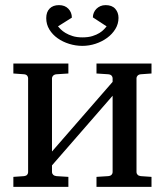

<svg xmlns="http://www.w3.org/2000/svg" viewBox="-20 -730 644 750"><path d="M356.9 0V-39.1L402.8 -42Q412.1 -43 416 -47.6Q419.9 -52.2 419.9 -57.1V-356L183.1 -84V-57.1Q183.1 -52.2 187.5 -47.6Q191.9 -43 200.2 -42L247.1 -39.1V0H32.2V-39.1L74.2 -42Q82.5 -43 86.2 -47.6Q89.8 -52.2 89.8 -57.1V-424.8Q89.8 -429.7 86.2 -434.3Q82.5 -439 74.2 -439.9L32.2 -442.9V-481.9H247.1V-442.9L200.2 -439.9Q191.9 -439 187.5 -434.3Q183.1 -429.7 183.1 -424.8V-138.2L419.9 -410.2V-424.8Q419.9 -429.7 416 -434.3Q412.1 -439 402.8 -439.9L356.9 -442.9V-481.9H571.8V-442.9L529.8 -439.9Q521.5 -439 517.3 -434.3Q513.2 -429.7 513.2 -424.8V-57.1Q513.2 -52.2 517.3 -47.6Q521.5 -43 529.8 -42L571.8 -39.1V0ZM442.9 -660.2Q442.9 -636.7 430.7 -616.7Q418.5 -596.7 398.4 -582Q378.4 -567.4 353.3 -559.1Q328.1 -550.8 301.8 -550.8Q275.9 -550.8 250.5 -558.6Q225.1 -566.4 205.1 -580.6Q185.1 -594.7 172.9 -614.7Q160.6 -634.8 160.6 -659.2Q160.6 -683.1 173.8 -696.5Q187 -710 210.4 -710Q233.4 -710 247.1 -695.8Q260.7 -681.6 260.7 -661.1L206.5 -627Q210 -623 217 -615.7Q224.1 -608.4 235.8 -601.3Q247.6 -594.2 263.7 -589.1Q279.8 -584 301.8 -584Q324.7 -584 341.1 -589.1Q357.4 -594.2 368.7 -601.3Q379.9 -608.4 386.5 -615.7Q393.1 -623 396.5 -627L342.8 -662.1Q342.8 -671.4 346.4 -680.2Q350.1 -689 356.7 -695.6Q363.3 -702.1 372.3 -706.1Q381.3 -710 392.6 -710Q417.5 -710 430.2 -695.6Q442.9 -681.2 442.9 -660.2Z"/></svg>

Font: Charis SIL Cyr
Style: Regular
Weight: 400
Foundry: SIL International
Version: Version 5.000